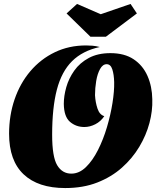

<svg xmlns="http://www.w3.org/2000/svg" viewBox="-20 -930 807 972"><path d="M310 22Q173 22 99.5 -47.5Q26 -117 26 -253Q26 -346 54 -427.5Q82 -509 134 -570Q186 -631 257.5 -665.5Q329 -700 416 -700Q432 -700 449 -698.5Q466 -697 485 -692Q398 -673 345 -620.5Q292 -568 268 -476.5Q244 -385 244 -248Q244 -136 269.5 -93.5Q295 -51 341 -51Q381 -51 415 -84Q449 -117 476 -170.5Q503 -224 521.5 -286.5Q540 -349 549.5 -409Q559 -469 558 -514Q557 -553 548.5 -579Q540 -605 520 -605Q500 -605 486.5 -580.5Q473 -556 467 -520Q461 -484 461 -448Q463 -412 473.5 -380.5Q484 -349 508 -342Q490 -315 462.5 -301Q435 -287 407 -287Q365 -287 334.5 -313Q304 -339 303 -404Q303 -444 315.5 -488.5Q328 -533 356 -572.5Q384 -612 429.5 -636.5Q475 -661 539 -661Q610 -661 656.5 -630Q703 -599 726.5 -546Q750 -493 751 -427Q753 -369 736.5 -307Q720 -245 685 -186.5Q650 -128 597 -81Q544 -34 472.5 -6Q401 22 310 22ZM438 -744 317 -862 370 -910 490 -858 641 -910 673 -862 516 -744Z"/></svg>

Font: Sansita Swashed Black
Style: Regular
Weight: 900
Designer: Pablo Cosgaya
Foundry: Omnibus-Type
Version: Version 1.003; ttfautohint (v1.8.3)